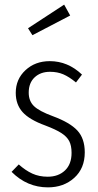

<svg xmlns="http://www.w3.org/2000/svg" viewBox="-20 -798 425 829"><path d="M334 -476 308 -442Q279 -466 253.5 -477Q228 -488 196 -488Q155 -488 129.5 -464Q104 -440 104 -398Q104 -362 126.5 -340Q149 -318 209 -296Q282 -269 314 -234.5Q346 -200 346 -140Q346 -71 300.5 -30Q255 11 187 11Q97 11 30 -56L61 -88Q90 -62 119.5 -48.5Q149 -35 186 -35Q232 -35 260.5 -62Q289 -89 289 -138Q289 -169 279 -188.5Q269 -208 245 -223.5Q221 -239 176 -256Q107 -281 77.5 -314Q48 -347 48 -397Q48 -456 90 -495Q132 -534 195 -534Q273 -534 334 -476ZM257 -778 283 -731 120 -646 101 -676Z"/></svg>

Font: Fira Sans Extra Condensed Light
Style: Regular
Weight: 300
Width: 1
Designer: Carrois Corporate & Edenspiekermann AG
Foundry: Carrois Corporate GbR & Edenspiekermann AG
Version: Version 4.203